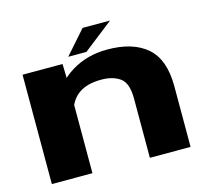

<svg xmlns="http://www.w3.org/2000/svg" viewBox="-98 -792 996 909"><g transform="rotate(-15 399.5 -338.0)"><path d="M528.5 -291Q528.5 -367 493 -392Q457.5 -417 401.5 -417Q332 -417 291.2 -388.2Q250.5 -359.5 237.5 -306L200 -386Q211.5 -452 288.8 -499.8Q366 -547.5 465.5 -547.5Q591.5 -547.5 659.8 -488Q728 -428.5 728 -298V0H528.5ZM48 -536H244L247 -426V0H48ZM380 -676.5H514.5L368 -562H279Z"/></g></svg>

Font: Anybody Wide
Style: Bold
Weight: 700
Width: 7
Designer: Tyler Finck
Foundry: Etcetera Type Company
Version: Version 1.000; ttfautohint (v1.8)